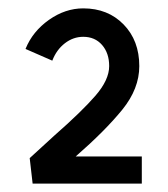

<svg xmlns="http://www.w3.org/2000/svg" viewBox="-20 -866 401 459"><path d="M110 -542Q175 -599 208 -637Q241 -675 241 -708Q241 -739 224 -758.5Q207 -778 179 -778Q155 -778 135 -762.5Q115 -747 105 -721L41 -749Q58 -791 97 -818.5Q136 -846 179 -846Q238 -846 275.5 -807.5Q313 -769 313 -708Q313 -654 272.5 -604Q232 -554 161 -492H319V-427H58L51 -488Z"/></svg>

Font: SUITE
Style: Bold
Weight: 700
Designer: Sun
Foundry: Sun
Version: Version 2.040